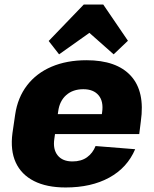

<svg xmlns="http://www.w3.org/2000/svg" viewBox="-20 -817 682 848"><path d="M270 11Q186 11 130 -17.5Q74 -46 49.5 -99.5Q25 -153 35 -229L47 -311Q58 -386 99.5 -440Q141 -494 208 -522.5Q275 -551 362 -551Q495 -551 558 -482Q621 -413 602 -281L595 -225H189L201 -313H459L425 -279L431 -321Q438 -369 415.5 -396Q393 -423 348 -423Q302 -423 272.5 -397Q243 -371 237 -325L220 -204Q213 -158 234.5 -131Q256 -104 300 -104Q339 -104 364.5 -122.5Q390 -141 402 -172L577 -158Q542 -76 462.5 -32.5Q383 11 270 11ZM195 -636 350 -797H436L545 -637L482 -577L325 -716H437L241 -577Z"/></svg>

Font: Pathway Extreme SemiCondensed ExtraBold
Style: Italic
Weight: 800
Width: 4
Italic angle: -8°
Version: Version 1.001;gftools[0.9.26]